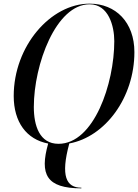

<svg xmlns="http://www.w3.org/2000/svg" viewBox="-20 -780 755 1050"><path d="M425 246.5C342 246.5 310.5 183 359 4.5C555.5 -31.5 715 -246.5 715 -495C715 -658 613 -760 470 -760C257 -760 55 -528 55 -255C55 -113 124.5 -17.5 243.5 5C195.5 174.5 234 250 425 250ZM470 -756.5C574 -756.5 605 -637 605 -555C605 -323 494 6.5 300 6.5C196 6.5 165 -93 165 -195C165 -427 286 -756.5 470 -756.5Z"/></svg>

Font: Bodoni* 48pt
Style: Italic
Weight: 400
Italic angle: -13°
Version: Version 2.3